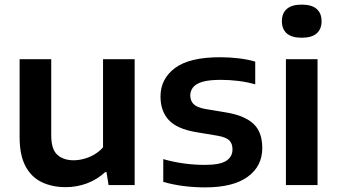

<svg xmlns="http://www.w3.org/2000/svg" viewBox="-20 -802 1466 832"><path d="M265 9Q206.5 9 161.2 -12.5Q116 -34 90.5 -81.8Q65 -129.5 65 -207.5V-545.5H202V-215.5Q202 -155 228.5 -131.2Q255 -107.5 298.5 -107.5Q321 -107.5 344.2 -113.8Q367.5 -120 388.8 -132.5Q410 -145 426.5 -163.5V-545.5H563.5V0H450.5L441.5 -56H435.5Q401 -24 357 -7.5Q313 9 265 9Z M869 10Q820 10 774 4Q728 -2 687.5 -14V-112.5Q731 -100 776.2 -93.8Q821.5 -87.5 868 -87.5Q933.5 -87.5 960.5 -105.2Q987.5 -123 987.5 -154.5Q987.5 -180 973.5 -193.8Q959.5 -207.5 922 -214L829.5 -229.5Q746.5 -243.5 711 -282.2Q675.5 -321 675.5 -384Q675.5 -460 738 -507Q800.5 -554 934 -554Q974.5 -554 1014.2 -549.2Q1054 -544.5 1086 -535V-436.5Q1051.5 -446.5 1013.5 -451.2Q975.5 -456 936.5 -456Q884.5 -456 855.8 -447Q827 -438 815.8 -422.5Q804.5 -407 804.5 -388.5Q804.5 -366.5 818 -351.8Q831.5 -337 868 -330L961 -314.5Q1039 -301.5 1077.8 -266Q1116.5 -230.5 1116.5 -160.5Q1116.5 -81.5 1053.2 -35.8Q990 10 869 10Z M1219 0V-545.5H1356V0ZM1287.5 -638.5Q1244 -638.5 1222.8 -657.2Q1201.5 -676 1201.5 -710Q1201.5 -744.5 1222.8 -763.2Q1244 -782 1287.5 -782Q1331 -782 1352.2 -763.2Q1373.5 -744.5 1373.5 -710Q1373.5 -676 1352.2 -657.2Q1331 -638.5 1287.5 -638.5Z"/></svg>

Font: Encode Sans SemiExpanded SemiBold
Style: Regular
Weight: 600
Width: 6
Designer: Multiple Designers
Foundry: Impallari Type
Version: Version 3.002